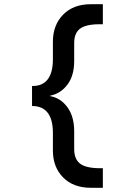

<svg xmlns="http://www.w3.org/2000/svg" viewBox="-20 -773 640 911"><path d="M411 118Q328 118 279.5 69Q231 20 231 -59V-142Q231 -270 132 -270V-365Q181 -364 206 -396Q231 -428 231 -492V-575Q231 -654 279.5 -703.5Q328 -753 411 -753H468V-658Q395 -660 363.5 -639.5Q332 -619 332 -569V-484Q332 -414 300 -371.5Q268 -329 218 -319V-317Q268 -308 300 -264Q332 -220 332 -150V-66Q332 -15 363.5 6Q395 27 468 25V118Z"/></svg>

Font: Txt Mono Medium
Style: Regular
Weight: 500
Monospace: yes
Designer: Open Source
Foundry: XRLN
Version: Version 1.0